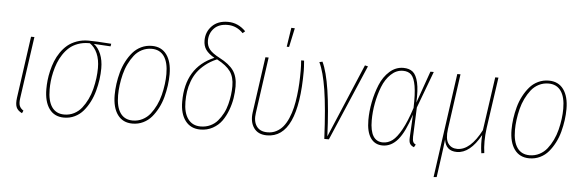

<svg xmlns="http://www.w3.org/2000/svg" viewBox="-55 -925 3964 1307"><g transform="rotate(5 1927.0 -271.5)"><path d="M150.9 -519 90.8 -96.2Q85.9 -62.5 92.8 -44.4Q99.6 -26.4 120.1 -13.2L111.8 4.9Q81.5 -9.8 72.3 -32.7Q63 -55.7 68.8 -97.2L127.9 -519Z M398.9 9.8Q333 9.8 297.9 -38.8Q262.7 -87.4 262.7 -173.8Q262.7 -202.6 265.9 -233.2Q269 -263.7 277.3 -298.8Q285.6 -334 298.3 -365.7Q311 -397.5 331.5 -427.5Q352.1 -457.5 377.9 -479Q403.8 -500.5 440.4 -513.7Q477.1 -526.9 520 -526.9Q566.4 -526.9 675.8 -519L672.9 -501L558.1 -507.8Q588.4 -485.4 605.7 -443.6Q623 -401.9 623 -346.2Q623 -309.1 617.7 -270.3Q612.3 -231.4 601.3 -190.9Q590.3 -150.4 572 -114.7Q553.7 -79.1 529.8 -51Q505.9 -22.9 472.2 -6.6Q438.5 9.8 398.9 9.8ZM398.9 -11.2Q435.1 -11.2 465.8 -27.1Q496.6 -43 517.8 -70.1Q539.1 -97.2 555.4 -130.9Q571.8 -164.6 581.3 -202.9Q590.8 -241.2 595.5 -277.1Q600.1 -313 600.1 -346.2Q600.1 -404.3 581.8 -445.8Q563.5 -487.3 530.8 -509.8H522.9Q483.4 -509.8 449.5 -497.3Q415.5 -484.9 391.6 -463.9Q367.7 -442.9 348.9 -414.3Q330.1 -385.7 318.4 -355.5Q306.6 -325.2 298.8 -291.7Q291 -258.3 288.1 -229.5Q285.2 -200.7 285.2 -173.8Q285.2 -94.2 314.2 -52.7Q343.3 -11.2 398.9 -11.2Z M866.7 9.8Q800.8 9.8 765.1 -38.8Q729.5 -87.4 729.5 -173.8Q729.5 -210.9 734.9 -250.2Q740.2 -289.6 751.2 -329.8Q762.2 -370.1 780.8 -405.5Q799.3 -440.9 823.2 -468.8Q847.2 -496.6 880.9 -512.7Q914.6 -528.8 953.6 -528.8Q1019 -528.8 1054.4 -480.5Q1089.8 -432.1 1089.8 -346.2Q1089.8 -309.1 1084.5 -270Q1079.1 -231 1068.4 -190.4Q1057.6 -149.9 1039.3 -114.5Q1021 -79.1 997.3 -51Q973.6 -22.9 939.9 -6.6Q906.2 9.8 866.7 9.8ZM866.7 -11.2Q902.8 -11.2 933.6 -27.1Q964.4 -43 985.6 -69.8Q1006.8 -96.7 1023.2 -130.6Q1039.6 -164.6 1049.1 -202.6Q1058.6 -240.7 1063.2 -276.6Q1067.9 -312.5 1067.9 -346.2Q1067.9 -425.8 1038.6 -467.3Q1009.3 -508.8 953.6 -508.8Q918 -508.8 887.2 -493.2Q856.4 -477.5 835.2 -450.4Q814 -423.3 797.6 -389.6Q781.2 -356 771.7 -317.9Q762.2 -279.8 757.6 -243.7Q752.9 -207.5 752.9 -173.8Q752.9 -94.2 782 -52.7Q811 -11.2 866.7 -11.2Z M1454.6 -736.8Q1524.4 -736.8 1576.7 -683.1L1560.5 -668.9Q1515.1 -715.8 1454.6 -715.8Q1394 -715.8 1361.8 -681.6Q1329.6 -647.5 1329.6 -598.1Q1329.6 -563.5 1349.1 -538.6Q1368.7 -513.7 1418.5 -487.8Q1485.8 -453.1 1515.1 -411.6Q1544.4 -370.1 1544.4 -303.2Q1544.4 -263.7 1538.1 -223.1Q1531.7 -182.6 1515.9 -140.1Q1500 -97.7 1476.6 -64.9Q1453.1 -32.2 1415.3 -11.2Q1377.4 9.8 1330.6 9.8Q1264.6 9.8 1228 -38.1Q1191.4 -85.9 1191.4 -168.9Q1191.4 -403.8 1383.8 -484.9Q1343.3 -507.8 1325 -533.7Q1306.6 -559.6 1306.6 -597.2Q1306.6 -655.8 1346.4 -696.3Q1386.2 -736.8 1454.6 -736.8ZM1402.8 -476.1Q1357.9 -457 1324.2 -429.9Q1290.5 -402.8 1269.8 -373.8Q1249 -344.7 1236.1 -309.3Q1223.1 -273.9 1218.3 -240.7Q1213.4 -207.5 1213.4 -169.9Q1213.4 -95.2 1243.9 -53.2Q1274.4 -11.2 1330.6 -11.2Q1366.2 -11.2 1396.2 -25.1Q1426.3 -39.1 1446.5 -63Q1466.8 -86.9 1482.2 -116.2Q1497.6 -145.5 1506.1 -179.2Q1514.6 -212.9 1518.6 -243.7Q1522.5 -274.4 1522.5 -303.2Q1522.5 -365.2 1495.1 -403.6Q1467.8 -441.9 1402.8 -476.1Z M1887.7 -733.9 1911.6 -732.9 1883.8 -603H1867.7ZM1993.7 -519Q1997.6 -471.2 1997.6 -449.2Q1997.6 9.8 1785.6 9.8Q1724.6 9.8 1695.8 -31.5Q1667 -72.8 1675.8 -137.2L1729.5 -519H1751.5L1697.8 -136.2Q1689 -79.6 1712.2 -45.7Q1735.4 -11.7 1785.6 -11.2Q1819.3 -10.7 1846.9 -24.9Q1874.5 -39.1 1894 -63Q1913.6 -86.9 1928.5 -121.8Q1943.4 -156.7 1952.4 -194.6Q1961.4 -232.4 1967 -277.6Q1972.7 -322.8 1974.6 -363.5Q1976.6 -404.3 1976.6 -449.2Q1976.6 -483.4 1973.6 -519Z M2119.1 -522.9Q2180.7 -393.6 2196.3 -19L2409.2 -522.9L2430.2 -518.1L2208.5 0H2177.2Q2167 -213.9 2147.7 -334.7Q2128.4 -455.6 2098.1 -518.1Z M2671.9 -528.8Q2712.4 -528.8 2736.6 -508.8Q2760.7 -488.8 2772.5 -437.7Q2784.2 -386.7 2779.8 -300.8L2856.9 -519H2879.9L2786.1 -268.1L2777.8 -67.9Q2777.3 -42.5 2783 -31.7Q2788.6 -21 2800.8 -16.1L2790 2.9Q2772 -3.4 2762.9 -17.1Q2753.9 -30.8 2755.9 -62L2764.2 -217.8Q2725.1 -96.2 2680.2 -43.2Q2635.3 9.8 2576.2 9.8Q2522.9 9.8 2493.9 -32.2Q2464.8 -74.2 2464.8 -154.8Q2464.8 -214.4 2477.1 -277.1Q2489.3 -339.8 2512.9 -397.5Q2536.6 -455.1 2578.1 -491.9Q2619.6 -528.8 2671.9 -528.8ZM2670.9 -508.8Q2625.5 -508.8 2588.9 -474.1Q2552.2 -439.5 2531 -385.3Q2509.8 -331.1 2498.8 -271.5Q2487.8 -211.9 2487.8 -154.8Q2487.8 -11.2 2576.2 -11.2Q2611.3 -11.2 2641.1 -33.4Q2670.9 -55.7 2702.4 -112.5Q2733.9 -169.4 2764.2 -263.2Q2767.1 -358.9 2757.8 -412.8Q2748.5 -466.8 2728 -487.8Q2707.5 -508.8 2670.9 -508.8Z M3271.5 -168.9Q3259.3 -76.7 3270.5 1L3250.5 3.9Q3240.7 -58.1 3245.6 -120.1Q3173.3 9.8 3083.5 9.8Q3007.8 9.8 2996.6 -67.9Q2991.7 -21.5 2979.5 64.9L2961.9 191.9L2940.9 193.8L3040.5 -519H3062.5L3009.8 -141.1Q3000.5 -72.8 3022 -42Q3043.5 -11.2 3084.5 -11.2Q3173.8 -11.2 3247.6 -153.8L3299.8 -519H3321.8Z M3578.6 9.8Q3512.7 9.8 3477.1 -38.8Q3441.4 -87.4 3441.4 -173.8Q3441.4 -210.9 3446.8 -250.2Q3452.1 -289.6 3463.1 -329.8Q3474.1 -370.1 3492.7 -405.5Q3511.2 -440.9 3535.2 -468.8Q3559.1 -496.6 3592.8 -512.7Q3626.5 -528.8 3665.5 -528.8Q3731 -528.8 3766.4 -480.5Q3801.8 -432.1 3801.8 -346.2Q3801.8 -309.1 3796.4 -270Q3791 -231 3780.3 -190.4Q3769.5 -149.9 3751.2 -114.5Q3732.9 -79.1 3709.2 -51Q3685.5 -22.9 3651.9 -6.6Q3618.2 9.8 3578.6 9.8ZM3578.6 -11.2Q3614.7 -11.2 3645.5 -27.1Q3676.3 -43 3697.5 -69.8Q3718.8 -96.7 3735.1 -130.6Q3751.5 -164.6 3761 -202.6Q3770.5 -240.7 3775.1 -276.6Q3779.8 -312.5 3779.8 -346.2Q3779.8 -425.8 3750.5 -467.3Q3721.2 -508.8 3665.5 -508.8Q3629.9 -508.8 3599.1 -493.2Q3568.4 -477.5 3547.1 -450.4Q3525.9 -423.3 3509.5 -389.6Q3493.2 -356 3483.6 -317.9Q3474.1 -279.8 3469.5 -243.7Q3464.8 -207.5 3464.8 -173.8Q3464.8 -94.2 3493.9 -52.7Q3522.9 -11.2 3578.6 -11.2Z"/></g></svg>

Font: Fira Sans Compressed Thin
Style: Italic
Weight: 100
Width: 3
Italic angle: -8°
Designer: Carrois Corporate & Edenspiekermann AG
Foundry: Carrois Corporate GbR & Edenspiekermann AG
Version: Version 4.203;PS 004.203;hotconv 1.0.88;makeotf.lib2.5.64775